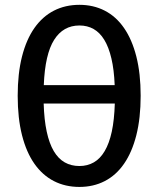

<svg xmlns="http://www.w3.org/2000/svg" viewBox="-20 -748 640 776"><path d="M156.5 -329.5Q158.5 -263.5 168.8 -216Q179 -168.5 197.2 -137.5Q215.5 -106.5 241.5 -91.8Q267.5 -77 301 -77Q333.5 -77 359.2 -91.8Q385 -106.5 403.2 -137.5Q421.5 -168.5 431.8 -216Q442 -263.5 444 -329.5ZM443.5 -404Q441 -466.5 430.2 -512Q419.5 -557.5 401.5 -587Q383.5 -616.5 358.2 -630.8Q333 -645 301 -645Q235.5 -645 198.8 -587Q162 -529 157 -404ZM301 -728.5Q357.5 -728.5 403.2 -705Q449 -681.5 481.2 -635Q513.5 -588.5 531 -519.8Q548.5 -451 548.5 -361Q548.5 -270.5 531 -201.5Q513.5 -132.5 481.2 -86Q449 -39.5 403.2 -16Q357.5 7.5 301 7.5Q244 7.5 198 -16Q152 -39.5 119.2 -86Q86.5 -132.5 69 -201.5Q51.5 -270.5 51.5 -361Q51.5 -451 69 -519.8Q86.5 -588.5 119.2 -635Q152 -681.5 198 -705Q244 -728.5 301 -728.5Z"/></svg>

Font: Lato 2
Style: Regular
Weight: 600
Designer: Lukasz Dziedzic with Adam Twardoch and Botio Nikoltchev
Foundry: tyPoland Lukasz Dziedzic
Version: Version 2.015; 2015-08-06; http://www.latofonts.com/